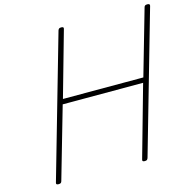

<svg xmlns="http://www.w3.org/2000/svg" viewBox="-140 -1156 1312 1310"><g transform="rotate(-15 516.0 -500.5)"><path d="M113 14Q93 14 98 -1L384 -1000Q387 -1008 391.5 -1011.5Q396 -1015 407 -1015Q427 -1015 422 -1000L292 -540H860L992 -1000Q994 -1008 999 -1011.5Q1004 -1015 1015 -1015Q1035 -1015 1031 -1000L745 -1Q742 6 738 10Q734 14 722 14Q702 14 707 -1L849 -505H281L136 -1Q134 6 129.5 10Q125 14 113 14Z"/></g></svg>

Font: Playwrite AU QLD Thin
Style: Regular
Weight: 250
Designer: Veronika Burian, José Scaglione
Foundry: TypeTogether
Version: Version 1.002